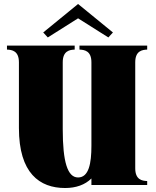

<svg xmlns="http://www.w3.org/2000/svg" viewBox="-20 -929 784 964"><path d="M719 -680V-700H379V-680C404 -679 439 -674 439 -616V-197C439 -109 426 -38 372 -38C319 -38 295 -116 295 -280V-616C295 -674 330 -679 355 -680V-700H15V-680C40 -679 75 -674 75 -616V-286C75 -59 179 15 307 15C361 15 407 -1 439 -33V0H719V-20C694 -21 659 -26 659 -84V-616C659 -674 694 -679 719 -680ZM547 -766 372 -909 197 -766 220 -741 372 -837 524 -741Z"/></svg>

Font: Sprat Condensed Black
Style: Regular
Weight: 900
Designer: Ethan Nakache
Foundry: Collletttivo
Version: Version 2.000;Glyphs 3.2 (3217)